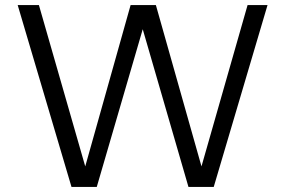

<svg xmlns="http://www.w3.org/2000/svg" viewBox="-20 -740 1129 760"><path d="M263 0 50 -720H134L325 -55H310L497 -720H597L785 -55H770L960 -720H1039L826 0H726L539 -645H551L363 0Z"/></svg>

Font: Instrument Sans
Style: Regular
Weight: 400
Designer: Rodrigo Fuenzalida
Foundry: fragTYPE
Version: Version 1.000;gftools[0.9.28]